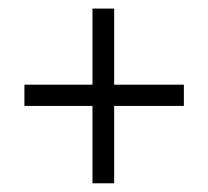

<svg xmlns="http://www.w3.org/2000/svg" viewBox="-20 -506 478 441"><path d="M36.1 -262.7V-311.5H192.4V-486.3H242.2V-311.5H402.3V-262.7H242.2V-85H192.4V-262.7Z"/></svg>

Font: Post No Bills Colombo
Style: Regular
Weight: 400
Designer: Kosala Senevirathne, Siva Puranthara, Lasantha Premarathna, Tharique Azeez
Foundry: Mooniak
Version: Version 1.220 ; ttfautohint (v1.6)